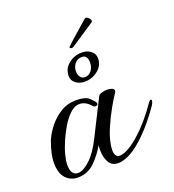

<svg xmlns="http://www.w3.org/2000/svg" viewBox="-113 -679 704 775"><g transform="rotate(-20 239.0 -292.0)"><path d="M265 6Q237 6 225 -16Q213 -38 213 -67Q213 -72 213 -78Q213 -84 214 -89Q195 -55 165 -25Q135 5 91 5Q61 5 40.5 -17Q20 -39 20 -84Q20 -120 40 -174Q51 -200 72 -227Q93 -254 123 -272.5Q153 -291 190 -291Q230 -291 246 -276Q262 -261 266 -253Q266 -252 266.5 -251.5Q267 -251 267 -250Q267 -241 256 -241Q251 -241 246 -246Q234 -260 222 -266Q210 -272 199 -272Q176 -272 156 -252.5Q136 -233 120.5 -206.5Q105 -180 95 -157Q81 -125 74.5 -99.5Q68 -74 68 -57Q68 -12 99 -12Q121 -12 151 -40Q181 -68 208 -123Q232 -171 251 -208.5Q270 -246 284 -274Q287 -281 299 -284.5Q311 -288 323 -288Q334 -288 343 -284.5Q352 -281 352 -273Q352 -269 347 -262Q335 -245 316.5 -212Q298 -179 282.5 -143Q267 -107 262 -79Q259 -64 259 -52Q259 -20 281 -20Q288 -20 303 -25Q331 -37 360.5 -62.5Q390 -88 416.5 -119Q443 -150 461 -177Q470 -190 475 -190Q478 -190 478 -185Q478 -177 470 -165Q452 -138 424.5 -105Q397 -72 365.5 -44Q334 -16 304 -3Q282 6 265 6ZM250 -349Q228 -349 212 -361Q196 -373 196 -393Q196 -424 220.5 -444Q245 -464 278 -464Q300 -464 316 -452Q332 -440 332 -420Q332 -389 307 -369Q282 -349 250 -349ZM257 -366Q274 -366 285 -380.5Q296 -395 296 -414Q296 -447 272 -447Q253 -447 241.5 -433Q230 -419 230 -400Q230 -386 237 -376Q244 -366 257 -366ZM247 -495Q239 -495 239 -500Q239 -503 242 -504Q247 -509 252.5 -514.5Q258 -520 264 -525L337 -589Q338 -590 341 -590Q347 -590 353.5 -583.5Q360 -577 360 -571Q360 -568 357 -565L253 -496Q251 -495 247 -495Z"/></g></svg>

Font: Gwendolyn
Style: Bold
Weight: 700
Designer: Robert E. Leuschke
Foundry: Robert E. Leuschke
Version: Version 1.010; ttfautohint (v1.8.3)